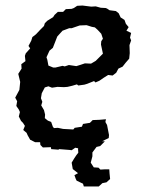

<svg xmlns="http://www.w3.org/2000/svg" viewBox="-20 -530 523 694"><path d="M165 9 164 2 135 3 126 -6 125 -16H107L89 -25L80 -41L76 -50L64 -60L70 -75L63 -86L56 -93L48 -109L52 -125L48 -134L39 -147L42 -164L35 -177L50 -205L53 -234L46 -263L58 -282L57 -298L72 -309L70 -328L73 -337L89 -355L83 -364L93 -383L97 -396L110 -406L125 -422L139 -436L142 -446L151 -455L172 -468L177 -476L189 -487H208L218 -497L239 -498L247 -501L259 -509L278 -510L310 -506L326 -507L344 -502L362 -501L367 -499L376 -493L399 -490L409 -482L416 -467L430 -458L435 -444L445 -432L437 -419L454 -411L450 -394L454 -384L448 -367L449 -338L447 -318L434 -303L423 -289L408 -282L400 -267L387 -257L371 -259L355 -249L339 -238L325 -232L320 -237L295 -227L285 -224L263 -221L258 -225L241 -220L224 -216L211 -215L188 -216L168 -213L155 -218L142 -214L131 -193L128 -175L133 -162L129 -149L139 -132L143 -116L142 -103L153 -94L165 -89L171 -72L175 -67L189 -68L208 -64L245 -62L250 -68L276 -72L280 -82L305 -86L315 -96L340 -97L363 -99L361 -89L367 -78L374 -42L373 -31L342 -16L328 -11L324 -3L295 2L273 8L252 4L239 13L232 12L194 9L191 11ZM172 -286H181L206 -292L214 -290L229 -295L256 -291L272 -296L287 -301L309 -300L326 -310L335 -319L352 -336L345 -369L346 -381L352 -390L346 -408L333 -422L323 -431L312 -433L293 -439L268 -438L239 -428H230L206 -419L196 -408L187 -398L180 -380L171 -357L159 -347L148 -323L151 -314L155 -293ZM283 144 280 134 257 123 254 117 249 103 262 96 243 81 239 58 248 43 256 31 263 22 262 7 282 -5 299 -16 338 -20 361 -19H359L342 -2L329 1L314 21V35L308 58L319 75L336 76L343 83L360 82H375L376 97L378 117L365 129L350 132L337 144H323Z"/></svg>

Font: Winky Rough
Style: Italic
Weight: 400
Italic angle: -8.97852°
Designer: Simon Atzbach
Foundry: typofactur
Version: Version 1.206